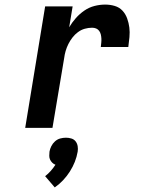

<svg xmlns="http://www.w3.org/2000/svg" viewBox="-20 -558 640 838"><path d="M90 0 177 -530H297L282 -439Q295 -461 311.5 -479.5Q328 -498 348.5 -512Q369 -526 392.5 -532Q416 -538 439 -538Q461 -538 481 -532Q501 -526 514.5 -511.5Q528 -497 535 -477.5Q542 -458 544.5 -438Q547 -418 545 -396Q543 -374 540 -353H420Q421 -362 422 -371.5Q423 -381 422.5 -390Q422 -399 420 -407.5Q418 -416 413 -423Q408 -430 400 -433.5Q392 -437 382 -437Q366 -437 350 -432.5Q334 -428 320.5 -418Q307 -408 296.5 -394.5Q286 -381 278.5 -366Q271 -351 266.5 -335.5Q262 -320 260 -304L209 0ZM219 260 177 211Q190 201 201.5 188Q213 175 222 161Q214 158 208 152Q202 146 198.5 138.5Q195 131 195 122Q195 113 196 104Q198 92 204 80Q210 68 220 59Q230 50 242.5 46.5Q255 43 268 43Q280 43 291.5 46.5Q303 50 310 59Q317 68 319 80Q321 92 319 104Q315 127 306.5 148.5Q298 170 285 190.5Q272 211 255.5 228.5Q239 246 219 260Z"/></svg>

Font: Iosevka Curly Extended Oblique
Style: Bold
Weight: 700
Width: 7
Italic angle: -9°
Monospace: yes
Designer: Belleve Invis
Foundry: Belleve Invis
Version: Version 11.1.0; ttfautohint (v1.8.3)